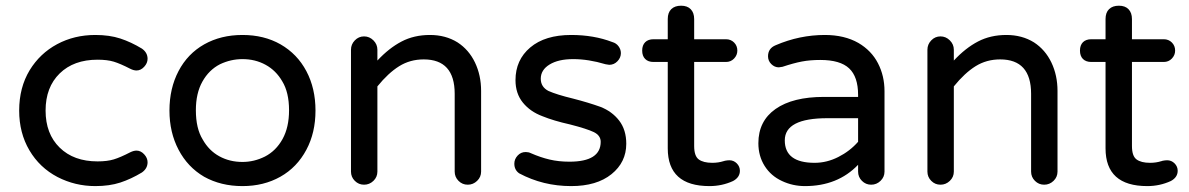

<svg xmlns="http://www.w3.org/2000/svg" viewBox="-20 -629 4088 660"><path d="M177.7 -20.5Q116.2 -52.7 81.1 -112.3Q45.9 -171.9 45.9 -249Q45.9 -328.1 82 -387.7Q117.2 -445.3 176.3 -477.1Q235.4 -508.8 307.6 -508.8Q356.4 -508.8 393.6 -496.6Q430.7 -484.4 467.8 -461.9Q487.3 -448.2 487.3 -426.8Q487.3 -412.1 475.6 -399.4Q463.9 -386.7 449.2 -386.7Q439.5 -386.7 427.7 -392.6Q393.6 -410.2 371.1 -417Q348.6 -423.8 315.4 -423.8Q233.4 -423.8 185.1 -376.5Q136.7 -329.1 136.7 -249Q136.7 -168.9 185.1 -121.6Q233.4 -74.2 315.4 -74.2Q348.6 -74.2 371.1 -81.1Q393.6 -87.9 427.7 -105.5Q439.5 -111.3 449.2 -111.3Q463.9 -111.3 475.6 -98.6Q487.3 -85.9 487.3 -71.3Q487.3 -49.8 467.8 -36.1Q430.7 -13.7 393.6 -1.5Q356.4 10.7 307.6 10.7Q238.3 10.7 177.7 -20.5Z M681.6 -21.5Q625 -54.7 593.8 -114.3Q562.5 -173.8 562.5 -249Q562.5 -325.2 593.8 -384.8Q625 -444.3 682.1 -476.6Q739.3 -508.8 813.5 -508.8Q887.7 -508.8 944.3 -476.6Q1002 -443.4 1033.2 -384.3Q1064.5 -325.2 1064.5 -249Q1064.5 -172.9 1033.2 -114.3Q1001 -53.7 943.8 -21.5Q886.7 10.7 813.5 10.7Q739.3 10.7 681.6 -21.5ZM890.6 -90.8Q928.7 -110.4 951.2 -150.9Q973.6 -191.4 973.6 -250Q973.6 -311.5 950.2 -349.6Q928.7 -386.7 893.1 -406.2Q857.4 -425.8 813.5 -425.8Q773.4 -425.8 736.3 -408.2Q698.2 -388.7 675.8 -348.6Q653.3 -308.6 653.3 -250Q653.3 -187.5 676.8 -149.4Q698.2 -111.3 733.9 -91.8Q769.5 -72.3 813.5 -72.3Q853.5 -72.3 890.6 -90.8Z M1186.5 -39.1V-458Q1186.5 -476.6 1199.7 -490.2Q1212.9 -503.9 1231.4 -503.9Q1250 -503.9 1263.7 -490.2Q1277.3 -476.6 1277.3 -458V-420.9Q1317.4 -463.9 1360.4 -486.3Q1403.3 -508.8 1458 -508.8Q1511.7 -508.8 1552.7 -483.4Q1591.8 -458 1612.8 -414.1Q1633.8 -370.1 1633.8 -316.4V-39.1Q1633.8 -20.5 1620.1 -7.3Q1606.4 5.9 1587.9 5.9Q1569.3 5.9 1556.2 -7.3Q1543 -20.5 1543 -39.1V-306.6Q1543 -424.8 1436.5 -424.8Q1389.6 -424.8 1352.1 -401.4Q1314.5 -377.9 1277.3 -332V-39.1Q1277.3 -20.5 1263.7 -7.3Q1250 5.9 1231.4 5.9Q1212.9 5.9 1199.7 -7.3Q1186.5 -20.5 1186.5 -39.1Z M1764.6 -33.2Q1748 -44.9 1748 -66.4Q1748 -82 1759.3 -94.2Q1770.5 -106.4 1787.1 -106.4Q1796.9 -106.4 1804.7 -102.5Q1837.9 -87.9 1869.1 -80.6Q1900.4 -73.2 1937.5 -73.2Q2044.9 -73.2 2044.9 -141.6Q2044.9 -163.1 2021.5 -174.8Q1997.1 -186.5 1939.5 -201.2Q1882.8 -213.9 1844.7 -229.5Q1802.7 -245.1 1777.3 -276.4Q1752 -307.6 1752 -353.5Q1752 -422.9 1802.7 -465.8Q1853.5 -508.8 1943.4 -508.8Q2021.5 -508.8 2085 -484.4Q2098.6 -480.5 2106.4 -469.7Q2114.3 -459 2114.3 -446.3Q2114.3 -430.7 2102.5 -418.5Q2090.8 -406.2 2074.2 -406.2L2061.5 -408.2Q2002.9 -425.8 1950.2 -425.8Q1899.4 -425.8 1869.1 -407.2Q1838.9 -388.7 1838.9 -358.4Q1838.9 -330.1 1865.2 -316.4Q1893.6 -303.7 1950.2 -290Q2002.9 -276.4 2043.9 -261.7Q2084 -246.1 2108.4 -214.4Q2132.8 -182.6 2132.8 -134.8Q2132.8 -71.3 2082 -30.3Q2031.2 10.7 1943.4 10.7Q1846.7 10.7 1764.6 -33.2Z M2275.4 -119.1V-563.5Q2275.4 -585.9 2287.6 -597.7Q2299.8 -609.4 2321.3 -609.4Q2342.8 -609.4 2354.5 -597.2Q2366.2 -585 2366.2 -563.5V-127Q2366.2 -92.8 2381.8 -81.1Q2397.5 -69.3 2428.7 -69.3Q2449.2 -69.3 2467.8 -75.2Q2469.7 -75.2 2470.7 -76.2Q2480.5 -78.1 2487.3 -78.1Q2502 -78.1 2512.7 -67.4Q2523.4 -56.6 2523.4 -42Q2523.4 -19.5 2500 -6.8Q2461.9 10.7 2418.9 10.7Q2275.4 10.7 2275.4 -119.1ZM2187.5 -455.1Q2187.5 -473.6 2197.8 -483.9Q2208 -494.1 2226.6 -494.1H2475.6Q2492.2 -494.1 2503.4 -482.9Q2514.6 -471.7 2514.6 -455.1Q2514.6 -439.5 2503.4 -427.7Q2492.2 -416 2475.6 -416H2226.6Q2208 -416 2197.8 -426.3Q2187.5 -436.5 2187.5 -455.1Z M2668 -6.8Q2629.9 -24.4 2608.4 -58.6Q2586.9 -92.8 2586.9 -136.7Q2586.9 -212.9 2646 -254.4Q2705.1 -295.9 2812.5 -295.9H2929.7V-302.7Q2929.7 -365.2 2898.9 -394Q2868.2 -422.9 2799.8 -422.9Q2764.6 -422.9 2736.3 -417.5Q2708 -412.1 2669.9 -399.4L2657.2 -397.5Q2642.6 -397.5 2631.3 -408.7Q2620.1 -419.9 2620.1 -435.5Q2620.1 -462.9 2646.5 -473.6Q2728.5 -508.8 2815.4 -508.8Q2882.8 -508.8 2930.7 -481.4Q2975.6 -455.1 2998 -411.6Q3020.5 -368.2 3020.5 -315.4V-39.1Q3020.5 -20.5 3006.8 -7.3Q2993.2 5.9 2974.6 5.9Q2956.1 5.9 2942.9 -7.3Q2929.7 -20.5 2929.7 -39.1V-62.5Q2859.4 10.7 2747.1 10.7Q2705.1 10.7 2668 -6.8ZM2929.7 -141.6V-222.7H2824.2Q2677.7 -222.7 2677.7 -146.5Q2677.7 -69.3 2780.3 -69.3Q2822.3 -69.3 2861.8 -89.4Q2901.4 -109.4 2929.7 -141.6Z M3168 -39.1V-458Q3168 -476.6 3181.2 -490.2Q3194.3 -503.9 3212.9 -503.9Q3231.4 -503.9 3245.1 -490.2Q3258.8 -476.6 3258.8 -458V-420.9Q3298.8 -463.9 3341.8 -486.3Q3384.8 -508.8 3439.5 -508.8Q3493.2 -508.8 3534.2 -483.4Q3573.2 -458 3594.2 -414.1Q3615.2 -370.1 3615.2 -316.4V-39.1Q3615.2 -20.5 3601.6 -7.3Q3587.9 5.9 3569.3 5.9Q3550.8 5.9 3537.6 -7.3Q3524.4 -20.5 3524.4 -39.1V-306.6Q3524.4 -424.8 3418 -424.8Q3371.1 -424.8 3333.5 -401.4Q3295.9 -377.9 3258.8 -332V-39.1Q3258.8 -20.5 3245.1 -7.3Q3231.4 5.9 3212.9 5.9Q3194.3 5.9 3181.2 -7.3Q3168 -20.5 3168 -39.1Z M3780.3 -119.1V-563.5Q3780.3 -585.9 3792.5 -597.7Q3804.7 -609.4 3826.2 -609.4Q3847.7 -609.4 3859.4 -597.2Q3871.1 -585 3871.1 -563.5V-127Q3871.1 -92.8 3886.7 -81.1Q3902.3 -69.3 3933.6 -69.3Q3954.1 -69.3 3972.7 -75.2Q3974.6 -75.2 3975.6 -76.2Q3985.4 -78.1 3992.2 -78.1Q4006.8 -78.1 4017.6 -67.4Q4028.3 -56.6 4028.3 -42Q4028.3 -19.5 4004.9 -6.8Q3966.8 10.7 3923.8 10.7Q3780.3 10.7 3780.3 -119.1ZM3692.4 -455.1Q3692.4 -473.6 3702.6 -483.9Q3712.9 -494.1 3731.4 -494.1H3980.5Q3997.1 -494.1 4008.3 -482.9Q4019.5 -471.7 4019.5 -455.1Q4019.5 -439.5 4008.3 -427.7Q3997.1 -416 3980.5 -416H3731.4Q3712.9 -416 3702.6 -426.3Q3692.4 -436.5 3692.4 -455.1Z"/></svg>

Font: jf-openhuninn-2.1
Style: Regular
Weight: 400
Designer: [Kosugi Maru]
Designed by MOTOYA      

[Varela Round]
Joe Prince (Latin component); Avraham Cornfeld (Hebrew component)
Foundry: justfont Co., Ltd.
Version: 2.1